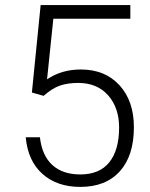

<svg xmlns="http://www.w3.org/2000/svg" viewBox="-20 -731 594 761"><path d="M106.4 -364.3 141.1 -710.9H496.6V-656.7H191.4L166.5 -416.5Q223.6 -455.6 300.3 -455.6Q396.5 -455.6 453.6 -393.1Q510.7 -330.6 510.7 -226.6Q510.7 -114.3 455.1 -52.2Q399.4 9.8 298.3 9.8Q205.6 9.8 147.9 -42Q90.3 -93.8 82 -187H138.2Q146.5 -114.3 187.5 -76.9Q228.5 -39.6 298.3 -39.6Q374.5 -39.6 413.3 -87.9Q452.1 -136.2 452.1 -225.6Q452.1 -303.7 408.7 -353Q365.2 -402.3 290 -402.3Q248.5 -402.3 217.8 -391.8Q187 -381.3 152.8 -351.1Z"/></svg>

Font: RobotoDraft Light
Style: Regular
Weight: 300
Version: Version 2.001151; 2014